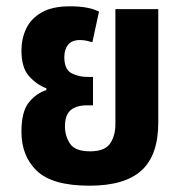

<svg xmlns="http://www.w3.org/2000/svg" viewBox="-20 -577 584 609"><path d="M264 12Q146 12 97 -35Q48 -82 48 -159Q48 -225 73 -254Q98 -283 127 -291V-297Q97 -308 72.5 -335Q48 -362 48 -417Q48 -454 63 -486Q78 -518 112 -537.5Q146 -557 202 -557Q262 -557 294 -540L273 -443Q267 -445 256 -447.5Q245 -450 234 -450Q208 -450 196 -435Q184 -420 184 -396Q184 -357 206.5 -345Q229 -333 257 -333H275V-243H257Q222 -243 204 -227.5Q186 -212 186 -176Q186 -146 202 -121.5Q218 -97 266 -97Q312 -97 329 -121.5Q346 -146 346 -183V-548H482V-188Q482 -85 429 -36.5Q376 12 264 12Z"/></svg>

Font: Noto Sans Thai Cond
Style: Bold
Weight: 700
Width: 3
Designer: Monotype Design Team
Foundry: Monotype Imaging Inc.
Version: Version 2.002; ttfautohint (v1.8.4.7-5d5b)